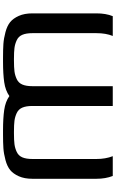

<svg xmlns="http://www.w3.org/2000/svg" viewBox="238 -1022 783 1300"><g transform="rotate(90 630.0 -371.5)"><path d="M563 -199V-743H697V-199Q697 -157 708 -131Q719 -105 744.5 -93Q770 -81 797 -77.5Q824 -74 870 -74H883Q929 -74 956 -77.5Q983 -81 1008.5 -93Q1034 -105 1045 -131Q1056 -157 1056 -199V-632Q1056 -694 1037 -743H1171Q1190 -694 1190 -632V-199Q1190 -145 1173 -107Q1156 -69 1131 -48.5Q1106 -28 1063 -16.5Q1020 -5 983 -2.5Q946 0 890 0H863Q780 0 724 -8Q668 -16 630 -43Q592 -16 536 -8Q480 0 397 0H370Q314 0 277 -2.5Q240 -5 197 -16.5Q154 -28 129 -48.5Q104 -69 87 -107Q70 -145 70 -199V-632Q70 -697 89 -743H223Q204 -697 204 -632V-199Q204 -157 215 -131Q226 -105 251.5 -93Q277 -81 304 -77.5Q331 -74 377 -74H390Q436 -74 463 -77.5Q490 -81 515.5 -93Q541 -105 552 -131Q563 -157 563 -199Z"/></g></svg>

Font: Aneo
Style: Regular
Weight: 400
Designer: Anastasios Pappas
Foundry: Anastasios Pappas
Version: Version 1.000